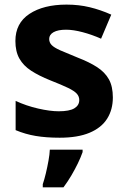

<svg xmlns="http://www.w3.org/2000/svg" viewBox="-20 -576 542 817"><path d="M234 10Q176.2 10 132 2.5Q87.9 -4.9 46.5 -22.2V-146.7Q91.3 -125.8 142 -114.2Q192.7 -102.5 229.9 -102.5Q275.6 -102.5 296.4 -115.1Q317.3 -127.8 317.3 -150.4Q317.3 -165.5 306.9 -177.2Q296.5 -188.9 269.8 -201.9Q243.2 -214.8 193.8 -234.2Q145.5 -253.6 112.4 -275.2Q79.4 -296.7 62.5 -326.8Q45.5 -356.9 45.5 -401.6Q45.5 -477.5 105.3 -516.9Q165.1 -556.4 263 -556.4Q315.6 -556.4 361.5 -545.3Q407.4 -534.3 453.5 -513.7L410.1 -411.3Q371.8 -428.4 331.8 -439Q291.7 -449.6 261.3 -449.6Q226.8 -449.6 208 -439.1Q189.3 -428.6 189.3 -410.2Q189.3 -395.5 199.5 -384.6Q209.8 -373.7 236.3 -361.9Q262.9 -350.2 310.8 -330.8Q360 -311.8 393.2 -290.3Q426.5 -268.7 443.4 -238.4Q460.2 -208.1 460.2 -161.4Q460.2 -109.4 435.8 -70.8Q411.3 -32.1 361.1 -11.1Q311 10 234 10ZM331.5 71.2Q323.2 94.7 311 119.8Q298.8 144.8 283.8 170.4Q268.8 195.9 250.2 221H162V207.8Q168.7 188.3 175.1 161.5Q181.5 134.7 186.3 107.8Q191.2 80.8 192 61H331.5Z"/></svg>

Font: Noto Sans Symbols
Style: Regular
Weight: 400
Designer: Monotype Design Team
Foundry: Monotype Imaging Inc.
Version: Version 2.002